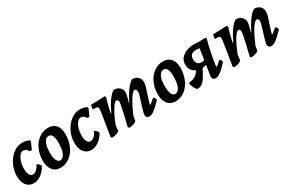

<svg xmlns="http://www.w3.org/2000/svg" viewBox="92 -1365 3404 2269"><g transform="rotate(-30 1794.0 -230.5)"><path d="M135 -193Q135 -142 150.5 -112.5Q166 -83 194 -83Q220 -83 245.5 -105.5Q271 -128 288 -165L305 -163L337 -123Q311 -66 258.5 -27Q206 12 154 12Q91 12 54.5 -34Q18 -80 18 -159Q18 -240 53 -312.5Q88 -385 145.5 -429Q203 -473 268 -473Q296 -473 321.5 -467Q347 -461 364 -450L369 -436L327 -341L300 -339Q272 -386 233 -386Q207 -386 184.5 -359.5Q162 -333 148.5 -288.5Q135 -244 135 -193Z M375 -166Q375 -251 407.5 -321.5Q440 -392 496.5 -432.5Q553 -473 622 -473Q690 -473 727.5 -429.5Q765 -386 765 -306Q765 -217 733 -144.5Q701 -72 644 -30Q587 12 517 12Q451 12 413 -35.5Q375 -83 375 -166ZM643 -260Q643 -322 627.5 -354Q612 -386 581 -386Q541 -386 518 -339.5Q495 -293 495 -208Q495 -139 511.5 -102.5Q528 -66 557 -66Q597 -66 620 -116Q643 -166 643 -260Z M921 -193Q921 -142 936.5 -112.5Q952 -83 980 -83Q1006 -83 1031.5 -105.5Q1057 -128 1074 -165L1091 -163L1123 -123Q1097 -66 1044.5 -27Q992 12 940 12Q877 12 840.5 -34Q804 -80 804 -159Q804 -240 839 -312.5Q874 -385 931.5 -429Q989 -473 1054 -473Q1082 -473 1107.5 -467Q1133 -461 1150 -450L1155 -436L1113 -341L1086 -339Q1058 -386 1019 -386Q993 -386 970.5 -359.5Q948 -333 934.5 -288.5Q921 -244 921 -193Z M1872 -155 1890 -152 1905 -117Q1838 -47 1799 -18Q1760 11 1733 11Q1686 11 1686 -32Q1686 -49 1694.5 -79Q1703 -109 1722 -170Q1742 -232 1750.5 -263Q1759 -294 1759 -312Q1759 -328 1751.5 -338Q1744 -348 1732 -348Q1706 -348 1660 -274.5Q1614 -201 1566 -85L1557 -28Q1555 -16 1521.5 -4Q1488 8 1456 8L1443 -7Q1454 -50 1481.5 -170.5Q1509 -291 1509 -315Q1509 -331 1502 -339.5Q1495 -348 1482 -348Q1458 -348 1416.5 -279.5Q1375 -211 1332 -101L1323 -28Q1321 -16 1287.5 -4Q1254 8 1222 8L1209 -7Q1217 -55 1239 -191Q1261 -327 1263 -354Q1265 -376 1256 -385.5Q1247 -395 1225 -395H1190L1199 -453Q1245 -453 1307 -456.5Q1369 -460 1388 -461L1400 -445Q1397 -437 1388.5 -407.5Q1380 -378 1369 -334Q1358 -290 1351 -247L1356 -246Q1443 -429 1519 -473Q1567 -473 1597 -445.5Q1627 -418 1627 -375Q1627 -356 1615 -309.5Q1603 -263 1598 -247L1603 -246Q1644 -332 1687 -391Q1730 -450 1770 -473Q1819 -473 1848 -445.5Q1877 -418 1877 -374Q1877 -351 1865.5 -310.5Q1854 -270 1834 -212Q1810 -142 1802 -107L1805 -104Q1811 -104 1826 -116Q1841 -128 1872 -155Z M1944 -166Q1944 -251 1976.5 -321.5Q2009 -392 2065.5 -432.5Q2122 -473 2191 -473Q2259 -473 2296.5 -429.5Q2334 -386 2334 -306Q2334 -217 2302 -144.5Q2270 -72 2213 -30Q2156 12 2086 12Q2020 12 1982 -35.5Q1944 -83 1944 -166ZM2212 -260Q2212 -322 2196.5 -354Q2181 -386 2150 -386Q2110 -386 2087 -339.5Q2064 -293 2064 -208Q2064 -139 2080.5 -102.5Q2097 -66 2126 -66Q2166 -66 2189 -116Q2212 -166 2212 -260Z M2806 -116Q2747 -49 2706 -18.5Q2665 12 2636 12Q2615 12 2602.5 0Q2590 -12 2590 -32Q2590 -39 2591 -42L2613 -182Q2586 -174 2561 -173L2520 -97Q2484 -35 2457 -11.5Q2430 12 2393 12Q2382 12 2376 11Q2343 -34 2329 -84L2339 -101Q2387 -106 2417.5 -123Q2448 -140 2475 -179L2479 -186Q2442 -201 2421.5 -233.5Q2401 -266 2401 -310Q2401 -377 2457.5 -419.5Q2514 -462 2606 -465L2674 -461L2767 -464L2777 -450Q2758 -391 2739 -299.5Q2720 -208 2705 -106L2709 -102Q2716 -102 2730 -112.5Q2744 -123 2775 -153L2791 -151ZM2583 -235Q2601 -235 2622 -241L2645 -392L2601 -396Q2557 -396 2534.5 -376Q2512 -356 2512 -317Q2512 -277 2530.5 -256Q2549 -235 2583 -235Z M3537 -155 3555 -152 3570 -117Q3503 -47 3464 -18Q3425 11 3398 11Q3351 11 3351 -32Q3351 -49 3359.5 -79Q3368 -109 3387 -170Q3407 -232 3415.5 -263Q3424 -294 3424 -312Q3424 -328 3416.5 -338Q3409 -348 3397 -348Q3371 -348 3325 -274.5Q3279 -201 3231 -85L3222 -28Q3220 -16 3186.5 -4Q3153 8 3121 8L3108 -7Q3119 -50 3146.5 -170.5Q3174 -291 3174 -315Q3174 -331 3167 -339.5Q3160 -348 3147 -348Q3123 -348 3081.5 -279.5Q3040 -211 2997 -101L2988 -28Q2986 -16 2952.5 -4Q2919 8 2887 8L2874 -7Q2882 -55 2904 -191Q2926 -327 2928 -354Q2930 -376 2921 -385.5Q2912 -395 2890 -395H2855L2864 -453Q2910 -453 2972 -456.5Q3034 -460 3053 -461L3065 -445Q3062 -437 3053.5 -407.5Q3045 -378 3034 -334Q3023 -290 3016 -247L3021 -246Q3108 -429 3184 -473Q3232 -473 3262 -445.5Q3292 -418 3292 -375Q3292 -356 3280 -309.5Q3268 -263 3263 -247L3268 -246Q3309 -332 3352 -391Q3395 -450 3435 -473Q3484 -473 3513 -445.5Q3542 -418 3542 -374Q3542 -351 3530.5 -310.5Q3519 -270 3499 -212Q3475 -142 3467 -107L3470 -104Q3476 -104 3491 -116Q3506 -128 3537 -155Z"/></g></svg>

Font: Alegreya
Style: Bold Italic
Weight: 700
Italic angle: -7°
Designer: Juan Pablo del Peral
Foundry: Huerta Tipografica
Version: Version 2.007; ttfautohint (v1.6)